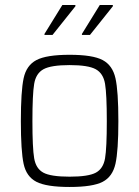

<svg xmlns="http://www.w3.org/2000/svg" viewBox="-20 -736 554 764"><path d="M63 -254Q63 -373 74 -424.5Q85 -476 125 -497Q165 -518 257 -518Q349 -518 388.5 -497Q428 -476 439.5 -424.5Q451 -373 451 -254Q451 -136 439.5 -84.5Q428 -33 388.5 -12.5Q349 8 257 8Q165 8 125 -12.5Q85 -33 74 -84Q63 -135 63 -254ZM405 -254Q405 -361 398 -402.5Q391 -444 361 -460.5Q331 -477 257 -477Q183 -477 153 -460.5Q123 -444 116 -402.5Q109 -361 109 -254Q109 -147 116 -106Q123 -65 152.5 -49Q182 -33 257 -33Q332 -33 361.5 -49Q391 -65 398 -106Q405 -147 405 -254ZM157 -597V-601L228 -716H280V-711L189 -597ZM306 -597V-601L377 -716H429V-711L338 -597Z"/></svg>

Font: Saira Semi Condensed ExtraLight
Style: Regular
Weight: 200
Width: 4
Designer: Hector Gatti with collaboration of the Omnibus-Type team
Foundry: Omnibus-Type
Version: Version 1.001; ttfautohint (v1.8)